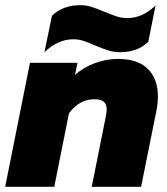

<svg xmlns="http://www.w3.org/2000/svg" viewBox="-30 -723 647 743"><path d="M171 -662Q213 -703 281 -703Q302 -703 322 -697Q342 -691 373 -678Q402 -666 421.5 -659.5Q441 -653 462 -653Q522 -653 572 -702L544 -562Q504 -521 435 -521Q411 -521 390 -527.5Q369 -534 338 -547Q311 -559 292.5 -565Q274 -571 254 -571Q194 -571 142 -521ZM86 -480H270L260 -433Q294 -463 338 -479Q382 -495 426 -495Q503 -495 542 -456.5Q581 -418 581 -350Q581 -325 576 -298L516 0H325L379 -270Q383 -292 383 -299Q383 -319 372 -329Q361 -339 335 -339Q278 -339 237 -285L180 0H-10Z"/></svg>

Font: Readiness ExtraBold
Style: Italic
Weight: 800
Italic angle: -12°
Designer: Katatrad Team
Foundry: CadsonDemak
Version: Version 1.00;January 16, 2020;FontCreator 12.0.0.2550 64-bit